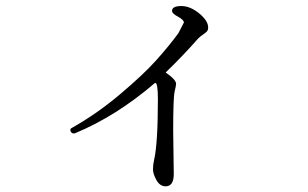

<svg xmlns="http://www.w3.org/2000/svg" viewBox="-20 -579 1040 649"><path d="M217.8 -139.6Q217.8 -144.5 222.7 -146.5Q307.6 -194.3 385.7 -260.3Q463.9 -326.2 507.3 -374.5Q550.8 -422.9 583 -466.8L601.6 -502.9Q601.6 -511.7 582 -522.5Q561.5 -533.2 561.5 -542Q561.5 -558.6 592.8 -558.6Q623 -558.6 653.3 -533.7Q683.6 -508.8 683.6 -486.3Q683.6 -477.5 679.7 -473.1Q675.8 -468.8 666 -461.9Q655.3 -455.1 648.4 -447.3Q599.6 -391.6 540 -334Q575.2 -309.6 575.2 -295.9Q575.2 -290 570.3 -269.5Q565.4 -248 565.4 -136.7L567.4 8.8Q567.4 50.8 540 50.8Q520.5 50.8 508.8 29.8Q497.1 8.8 497.1 -6.8Q497.1 -22.5 501 -39.1Q513.7 -94.7 513.7 -244.1Q513.7 -298.8 504.9 -298.8Q503.9 -297.9 502.9 -297.9Q373 -186.5 234.4 -128.9Q232.4 -127.9 228.5 -127.9Q224.6 -127.9 221.2 -131.3Q217.8 -134.8 217.8 -139.6Z"/></svg>

Font: GenEi Koburi Mincho v6
Style: Regular
Weight: 400
Designer: o_tamon (Modified)
Foundry: o_tamon / Adobe Systems Incorporated
Version: Version 6.1